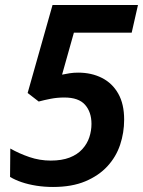

<svg xmlns="http://www.w3.org/2000/svg" viewBox="-20 -734 569 764"><path d="M191 10Q157 10 125 5Q93 0 66.5 -9Q40 -18 20 -30L21 -143Q56 -123 97 -109Q138 -95 182 -95Q226 -95 257 -107Q288 -119 307.5 -140.5Q327 -162 335.5 -188Q344 -214 344 -241Q344 -288 318.5 -317Q293 -346 236 -346Q208 -346 182 -341Q156 -336 134 -330L90 -364L189 -714H529L504 -604H274L227 -437Q241 -440 257 -442.5Q273 -445 291 -445Q344 -445 385.5 -424Q427 -403 450.5 -361.5Q474 -320 474 -258Q474 -206 458 -158Q442 -110 407.5 -72.5Q373 -35 319.5 -12.5Q266 10 191 10Z"/></svg>

Font: Noto Sans Display SemiBold
Style: Italic
Weight: 600
Italic angle: -12°
Designer: Monotype Design Team
Foundry: Monotype Imaging Inc.
Version: Version 2.003